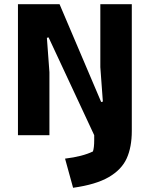

<svg xmlns="http://www.w3.org/2000/svg" viewBox="-20 -640 709 909"><path d="M288 111Q371 101 420 77Q426 59 426 24V0L210 -463L202 -461L214 -298V0H65V-620H262L459 -157L467 -159L455 -322V-620H604V-20Q604 56 580 109.5Q556 163 495 198.5Q434 234 326 249Z"/></svg>

Font: Athiti
Style: Bold
Weight: 700
Designer: CadsonDemak Team
Foundry: CadsonDemak
Version: Version 1.033